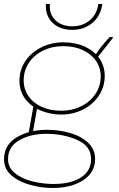

<svg xmlns="http://www.w3.org/2000/svg" viewBox="-20 -736 594 957"><path d="M77 -333Q77 -388 106.5 -431.5Q136 -475 186 -500Q236 -525 296 -525Q356 -525 403 -503.5Q450 -482 476 -444Q502 -406 502 -358Q502 -303 472.5 -259Q443 -215 393.5 -190Q344 -165 286 -165Q231 -165 183 -185Q135 -205 106 -243Q77 -281 77 -333ZM0 58Q0 -13 62.5 -51Q125 -89 216 -89Q272 -89 326.5 -74Q381 -59 417.5 -26Q454 7 454 57Q454 123 395 162Q336 201 242 201Q188 201 132 186Q76 171 38 139Q0 107 0 58ZM434 57Q434 -8 365 -38.5Q296 -69 210 -69Q132 -69 76 -37Q20 -5 20 57Q20 100 55.5 128Q91 156 143 168.5Q195 181 247 181Q333 181 383.5 148.5Q434 116 434 57ZM148 -215 166 -203 143 -72 122 -68ZM482 -355Q482 -398 458.5 -432.5Q435 -467 392.5 -486.5Q350 -506 295 -506Q240 -506 195 -484Q150 -462 124 -423Q98 -384 98 -335Q98 -292 121.5 -257.5Q145 -223 187.5 -203.5Q230 -184 286 -184Q339 -184 384 -206Q429 -228 455.5 -267.5Q482 -307 482 -355ZM527 -552 545 -550 463 -446 452 -457Q471 -486 485.5 -504Q500 -522 527 -552ZM209 -716H229Q224 -668 255 -636.5Q286 -605 341 -605Q391 -605 427 -634.5Q463 -664 470 -716H490Q481 -655 439.5 -621Q398 -587 340 -587Q299 -587 268 -603.5Q237 -620 221.5 -649.5Q206 -679 209 -716Z"/></svg>

Font: Fixel Italic Variable 20240409 Display Thin
Style: Italic
Weight: 100
Italic angle: -10°
Designer: AlfaBravo + MacPaw
Foundry: Kyrylo Tkachov, Marchela Mozhyna, Serhii Makarenko, Maria Weinstein, Zakhar Kryvoshyya
Version: Version 1.211;Glyphs 3.2 (3225)